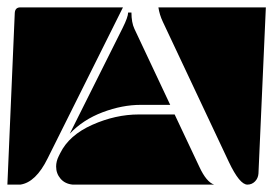

<svg xmlns="http://www.w3.org/2000/svg" viewBox="-20 -510 740 520"><path d="M0 -10 20 -475Q21 -490 35 -490H313L109 -81Q77 -16 35 -10ZM409 -490H700L680 -40Q679 -27 670.5 -18.5Q662 -10 650 -10Q629 -10 600 -71L421 -451Q412 -470 409 -490ZM132 -59Q132 -73 139 -87L143 -95Q167 -144 230 -172Q293 -200 356 -200H453L520 -58Q539 -17 560 -10H177Q156 -12 144 -26Q132 -40 132 -59ZM169 -148 312 -434Q327 -464 327 -476H336Q336 -449 344 -432L441 -226H361Q311 -226 258 -206Q205 -186 169 -148Z"/></svg>

Font: PrimecolorCV1
Style: Medium
Weight: 500
Designer: gluk
Foundry: gluk
Version: Version 0.672